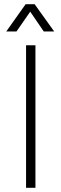

<svg xmlns="http://www.w3.org/2000/svg" viewBox="-20 -902 295 921"><path d="M105 -685H150V-1H105ZM103 -882H146L240 -751H190L125 -846L59 -751H10Z"/></svg>

Font: Bellota Text Light
Style: Regular
Weight: 300
Designer: Kemie Guaida
Foundry: Kemie Guaida
Version: Version 4.001